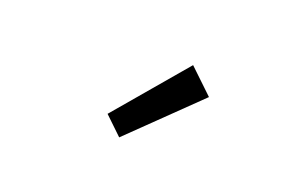

<svg xmlns="http://www.w3.org/2000/svg" viewBox="-47 -994 700 476"><g transform="rotate(20 303.0 -756.5)"><path d="M240 -686 398 -872 462 -811 287 -641Z"/></g></svg>

Font: Noto Sans Tobesmart edit
Style: Regular
Weight: 400
Designer: Ryoko NISHIZUKA  (kana & ideographs); Paul D. Hunt (Latin, Greek & Cyrillic); Wenlong ZHANG  (bopomofo); Sandoll Communi
Foundry: Adobe Systems Incorporated
Version: Version 1.005 Oct 7, 2021